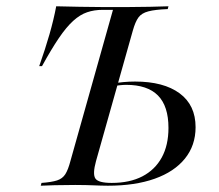

<svg xmlns="http://www.w3.org/2000/svg" viewBox="-20 -591 697 611"><path d="M109.7 0 112.1 -8.9Q144.4 -11.3 161.7 -16.9Q179 -22.6 187.9 -36.7Q196.8 -50.8 204 -78.2L339.5 -559.7H307.3Q279.8 -559.7 257.3 -552Q234.7 -544.4 212.9 -524.6Q191.1 -504.8 167.3 -469.8Q143.5 -434.7 113.7 -380.6H104.8Q124.2 -435.5 137.5 -481.9Q150.8 -528.2 158.9 -571Q194.4 -570.2 233.1 -569.4Q271.8 -568.5 310.1 -568.5Q348.4 -568.5 383.1 -568.5Q421 -568.5 456.9 -569.4Q492.7 -570.2 516.1 -571L513.7 -562.1Q473.4 -560.5 452 -554.8Q430.6 -549.2 420.6 -535.5Q410.5 -521.8 402.4 -492.7L285.5 -78.2Q274.2 -37.1 283.5 -23Q292.7 -8.9 335.5 -8.9Q392.7 -8.9 433.1 -29.8Q473.4 -50.8 494.8 -89.9Q516.1 -129 516.1 -183.9Q516.1 -253.2 482.7 -287.1Q449.2 -321 381.5 -321Q372.6 -321 361.7 -319.8Q350.8 -318.5 338.7 -316.9L340.3 -325Q354 -328.2 373 -329.8Q391.9 -331.5 409.7 -331.5Q500.8 -331.5 551.6 -294Q602.4 -256.5 602.4 -186.3Q602.4 -128.2 568.5 -86.3Q534.7 -44.4 472.2 -22.2Q409.7 0 323.4 0Q310.5 0 300 -0.4Q289.5 -0.8 278.6 -1.2Q267.7 -1.6 253.2 -2Q238.7 -2.4 219.4 -2.4Q182.3 -2.4 153.6 -1.6Q125 -0.8 109.7 0Z"/></svg>

Font: Playfair 144pt
Style: Italic
Weight: 400
Italic angle: -15.6°
Designer: Claus Eggers Sørensen
Foundry: Claus Eggers Sørensen
Version: Version 2.001;gftools[0.9.30]